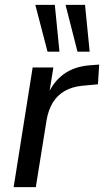

<svg xmlns="http://www.w3.org/2000/svg" viewBox="-20 -768 427 788"><path d="M36 0 114 -491H199L181 -379H176Q199 -433 242 -464Q285 -495 348 -500L387 -503L382 -422L317 -416Q276 -412 245.5 -394.5Q215 -377 196.5 -346.5Q178 -316 171 -274L127 0ZM298 -556 249 -748H329L348 -556ZM175 -556 125 -748H205L224 -556Z"/></svg>

Font: Nunito Sans 10pt SemiCondensed Medium
Style: Italic
Weight: 500
Width: 4
Italic angle: -9°
Designer: Vernon Adams
Foundry: Vernon Adams
Version: Version 3.101;gftools[0.9.27]